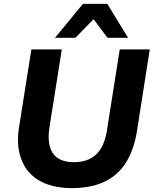

<svg xmlns="http://www.w3.org/2000/svg" viewBox="-20 -960 793 991"><path d="M349 11Q279 11 223.5 -9Q168 -29 131.5 -69Q95 -109 80.5 -169Q66 -229 79 -308L142 -705H299L235 -301Q222 -215 253 -169Q284 -123 361 -123Q433 -123 475 -161.5Q517 -200 531 -281L598 -705H753L687 -284Q672 -189 631.5 -123Q591 -57 521 -23Q451 11 349 11ZM264 -765 408 -940H534L641 -765H535L463 -861L369 -765Z"/></svg>

Font: Nunito Sans 11pt ExtraBold
Style: Italic
Weight: 800
Italic angle: -9°
Version: Version 3.101;gftools[0.9.27]